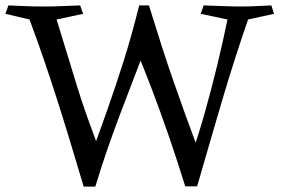

<svg xmlns="http://www.w3.org/2000/svg" viewBox="-20 -680 1039 709"><path d="M276 -660 287 -629 189 -608Q213 -531 231.5 -469.5Q250 -408 266.5 -355Q283 -302 301.5 -250Q320 -198 342 -139L332 9H289Q261 -85 237 -164Q213 -243 190 -315Q167 -387 142.5 -458.5Q118 -530 89 -608L0 -629L11 -660Q38 -659 71 -657.5Q104 -656 144 -656Q177 -656 209 -657.5Q241 -659 276 -660ZM530 -650 513 -494Q488 -426 465 -367Q442 -308 420.5 -250.5Q399 -193 377 -130Q355 -67 332 9L303 -72Q340 -172 373 -265Q406 -358 436.5 -454.5Q467 -551 494 -660ZM530 -660Q556 -576 577.5 -509Q599 -442 620 -382Q641 -322 663 -260.5Q685 -199 712 -127L687 -26L664 8Q632 -95 602 -181.5Q572 -268 541.5 -348.5Q511 -429 476 -513L494 -660ZM982 -660 992 -629 896 -608Q872 -538 850 -470Q828 -402 806.5 -330Q785 -258 761 -175Q737 -92 708 8H664L686 -105Q712 -178 736 -263Q760 -348 781.5 -436.5Q803 -525 820 -608L721 -629L732 -660Q766 -659 803.5 -657.5Q841 -656 866 -656Q901 -656 928 -657.5Q955 -659 982 -660Z"/></svg>

Font: Ruwudu
Style: Regular
Weight: 400
Designer: Becca Hirsbrunner Spalinger
Foundry: SIL International
Version: Version 3.000